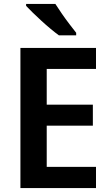

<svg xmlns="http://www.w3.org/2000/svg" viewBox="-20 -958 562 978"><path d="M469 0H84V-714H469V-607H218V-425H453V-318H218V-108H469ZM262 -938Q276 -916 295 -888.5Q314 -861 333.5 -835.5Q353 -810 368 -791V-778H280Q262 -791 238.5 -810.5Q215 -830 191 -852Q167 -874 146.5 -894Q126 -914 113 -928V-938Z"/></svg>

Font: Noto Sans Display SemiBold
Style: Regular
Weight: 600
Designer: Monotype Design Team
Foundry: Monotype Imaging Inc.
Version: Version 2.003